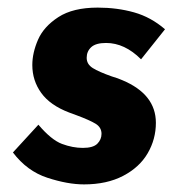

<svg xmlns="http://www.w3.org/2000/svg" viewBox="-20 -476 488 505"><path d="M14 -75 81 -148Q115 -108 143 -97.5Q171 -87 198 -87Q225 -87 236 -98Q247 -109 247 -124Q247 -141 231.5 -150.5Q216 -160 181 -173L162 -180Q112 -199 88.5 -231.5Q65 -264 65 -305Q65 -337 80 -371.5Q95 -406 133.5 -431Q172 -456 237 -456Q288 -456 332.5 -443.5Q377 -431 414 -399L351 -320Q308 -363 259 -363Q232 -363 220 -352Q208 -341 208 -324Q208 -307 224 -297Q240 -287 274 -275Q291 -270 302 -265Q390 -228 390 -153Q390 -110 368.5 -73Q347 -36 304 -13.5Q261 9 201 9Q158 9 104.5 -8.5Q51 -26 14 -75Z"/></svg>

Font: Josefin Sans
Style: Bold Italic
Weight: 700
Italic angle: -7°
Designer: Santiago Orozco
Foundry: Typemade
Version: Version 2.000